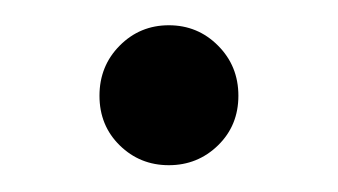

<svg xmlns="http://www.w3.org/2000/svg" viewBox="-20 -344 262 149"><path d="M111 -215.8Q133.4 -215.8 149.2 -231.2Q165 -246.6 165 -269.7Q165 -292.8 149.2 -308.6Q133.5 -324.4 111 -324.4Q88.6 -324.4 72.9 -308.6Q57.2 -292.8 57.2 -269.7Q57.2 -246.6 72.9 -231.2Q88.6 -215.8 111 -215.8Z"/></svg>

Font: Secuela Light
Style: Regular
Weight: 300
Designer: Fernando Haro
Foundry: deFharo
Version: Version 1.708